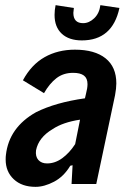

<svg xmlns="http://www.w3.org/2000/svg" viewBox="-20 -715 498 746"><path d="M432 -391Q432 -372 427 -345L354 0H258L262 -73L253 -71Q228 -29 190 -9Q152 11 118 11Q65 11 33.5 -18.5Q2 -48 2 -95Q2 -107 3 -113Q15 -220 120 -279Q196 -317 310 -333L314 -350Q320 -373 320 -388Q320 -411 306 -421.5Q292 -432 264 -432Q226 -432 199 -411Q172 -390 151 -353L69 -403Q102 -464 153.5 -493Q205 -522 271 -522Q348 -522 390 -488.5Q432 -455 432 -391ZM272 -155 291 -250Q224 -240 184 -213Q130 -181 120 -131Q117 -107 129 -93.5Q141 -80 163 -80Q194 -80 222 -100.5Q250 -121 272 -155ZM192 -657Q192 -676 196 -695L267 -684Q265 -670 265 -665Q265 -625 303 -625Q326 -625 346 -644Q366 -663 370 -695L444 -684Q417 -558 298 -558Q248 -558 220 -584Q192 -610 192 -657Z"/></svg>

Font: Decalotype SemiBold Italic
Style: Regular
Weight: 600
Italic angle: -12°
Designer: Alfredo Marco Pradil
Foundry: Alfredo Marco Pradil
Version: Version 1.0